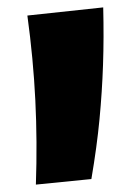

<svg xmlns="http://www.w3.org/2000/svg" viewBox="-20 -491 355 519"><path d="M227 -7 77 8Q81 -108 75.5 -220Q70 -332 54 -449L259 -471Q261 -389 258.5 -316Q256 -243 249 -169Q242 -95 227 -7Z"/></svg>

Font: Marhey Light SemiBold
Style: Regular
Weight: 600
Version: Version 1.000